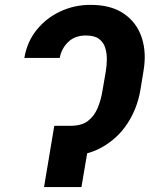

<svg xmlns="http://www.w3.org/2000/svg" viewBox="-20 -757 606 777"><path d="M218.8 -248H269.5Q311 -248.5 336.2 -267.8Q361.3 -287.1 375 -319.6Q388.7 -352.1 395 -391.6L408.2 -468.3Q412.1 -491.7 412.4 -517.1Q412.6 -542.5 405.5 -564.5Q398.4 -586.4 380.1 -599.9Q361.8 -613.3 328.6 -613.3Q284.2 -613.8 256.6 -587.6Q229 -561.5 221.7 -522.5H78.6Q89.4 -587.4 127.9 -635.5Q166.5 -683.6 223.4 -710.4Q280.3 -737.3 346.7 -737.3Q429.7 -737.3 481.7 -701.4Q533.7 -665.5 553.7 -604.5Q573.7 -543.5 560.5 -468.3L547.9 -391.6Q535.2 -317.4 495.6 -257.1Q456.1 -196.8 392.8 -161.1Q329.6 -125.5 245.6 -125.5H198.2ZM351.6 -248 309.6 0H158.2L199.7 -248Z"/></svg>

Font: Inter 20pt
Style: Bold Italic
Weight: 700
Italic angle: -9.3988°
Version: Version 4.001;git-66647c0bb